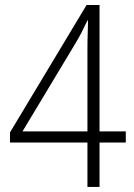

<svg xmlns="http://www.w3.org/2000/svg" viewBox="-20 -738 529 758"><path d="M476.6 -175.3H373V0H325.2V-175.3H19.5V-215.3L321.8 -718.3H373V-219.2H476.6ZM325.2 -219.2V-537.1Q325.2 -557.6 325.4 -573.7Q325.7 -589.8 326.2 -603.8Q326.7 -617.7 326.9 -630.9Q327.1 -644 327.6 -657.2H325.2Q314 -633.3 302.7 -611.3Q291.5 -589.4 277.3 -565.9L68.8 -219.2Z"/></svg>

Font: Open Sans SemiCondensed Light
Style: Regular
Weight: 300
Width: 4
Designer: Monotype Design Team
Foundry: Monotype Imaging Inc.
Version: Version 3.000